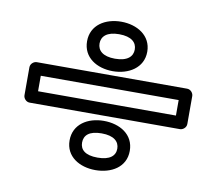

<svg xmlns="http://www.w3.org/2000/svg" viewBox="-69 -713 864 757"><g transform="rotate(10 363.0 -334.0)"><path d="M634 -304H82V-366H634ZM659 -254C670 -254 684 -264 684 -279V-391C684 -402 674 -416 659 -416H57C46 -416 32 -406 32 -391V-279C32 -268 42 -254 57 -254ZM358 -483C309 -483 288 -504 288 -532C288 -560 309 -581 358 -581C408 -581 429 -560 429 -532C429 -504 408 -483 358 -483ZM358 -433C421 -433 479 -467 479 -532C479 -597 421 -631 358 -631C294 -631 238 -597 238 -532C238 -467 294 -433 358 -433ZM358 -87C308 -87 288 -107 288 -135C288 -164 308 -184 358 -184C408 -184 429 -163 429 -135C429 -107 408 -87 358 -87ZM358 -37C421 -37 479 -69 479 -135C479 -201 422 -234 358 -234C294 -234 238 -200 238 -135C238 -70 295 -37 358 -37Z"/></g></svg>

Font: Asimov
Style: XWidOu
Weight: 500
Designer: Google
Version: Version 2.000980; 2014